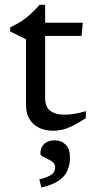

<svg xmlns="http://www.w3.org/2000/svg" viewBox="-20 -552 402 823"><path d="M173.5 -132Q173.5 -94.5 195 -77.5Q216.5 -60.5 258.5 -60.5Q277.5 -60.5 299.8 -64.2Q322 -68 348 -75.5V-45.5Q315.5 -24.5 291 -12.5Q266.5 -0.5 247 4Q227.5 8.5 209.5 8.5Q175 8.5 148.5 -3.8Q122 -16 106.8 -40.8Q91.5 -65.5 91.5 -102V-383.5L23.5 -417.5V-434.5Q41 -443 55.5 -451.2Q70 -459.5 82.2 -468.2Q94.5 -477 105.5 -486.8Q116.5 -496.5 127.5 -507.5Q138.5 -518.5 149.5 -531.5H173.5V-439ZM141.5 -398 142.5 -454.5H335L329.5 -398ZM148.5 217Q188 207 202.2 195.2Q216.5 183.5 216.5 165.5Q216.5 152 207 143.8Q197.5 135.5 184.8 129.8Q172 124 162.5 118.5Q153 113 153 106.5Q153 81 169.2 65.2Q185.5 49.5 215 49.5Q243 49.5 261.5 68Q280 86.5 280 124.5Q280 152.5 270 177.2Q260 202 233.8 221Q207.5 240 157.5 251.5Z"/></svg>

Font: Newsreader
Style: Regular
Weight: 400
Designer: Hugues Gentile
Foundry: Production Type
Version: Version 1.003